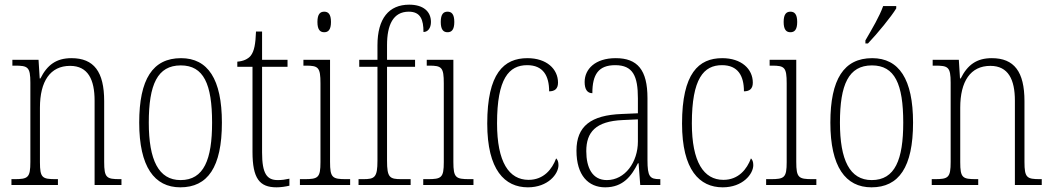

<svg xmlns="http://www.w3.org/2000/svg" viewBox="-20 -792 4504 822"><path d="M29 0H228V-25H220C161 -25 151 -30 151 -98V-331C151 -444 195 -510 280 -510C357 -510 385 -451 385 -361V0H500V-25H493C436 -25 426 -31 426 -99V-359C426 -485 382 -543 286 -543C221 -543 182 -514 153 -456H150L145 -536H33V-511H43C99 -511 110 -506 110 -438V-99C110 -31 100 -25 41 -25H29Z M752 10C869 10 930 -76 930 -267C930 -453 870 -543 755 -543C634 -543 576 -453 576 -267C576 -78 641 10 752 10ZM753 -21C659 -21 617 -107 617 -267C617 -430 654 -512 754 -512C852 -512 888 -432 888 -267C888 -109 853 -21 753 -21Z M1164 10C1182 10 1202 7 1219 3V-27C1201 -23 1187 -21 1169 -21C1123 -21 1102 -48 1102 -139V-506H1211V-536H1102V-657H1076C1074 -605 1069 -573 1053 -553C1041 -539 1022 -530 996 -528V-506H1061V-142C1061 -28 1091 10 1164 10Z M1368 -654C1385 -654 1397 -664 1397 -698C1397 -732 1385 -742 1368 -742C1351 -742 1339 -732 1339 -698C1339 -664 1351 -654 1368 -654ZM1264 0H1479V-25H1462C1403 -25 1393 -31 1393 -99V-536H1279V-511H1289C1343 -511 1352 -504 1352 -435V-98C1352 -31 1342 -25 1283 -25H1264Z M1515 0H1738V-25H1698C1648 -25 1637 -32 1637 -104V-506H1757V-536H1637V-599C1637 -685 1663 -742 1730 -742C1781 -742 1793 -707 1793 -655C1812 -655 1825 -672 1825 -698C1825 -743 1792 -772 1732 -772C1645 -772 1596 -713 1596 -598V-536H1518V-506H1596V-104C1596 -32 1584 -25 1535 -25H1515Z M1896 -654C1913 -654 1925 -664 1925 -698C1925 -732 1913 -742 1896 -742C1879 -742 1867 -732 1867 -698C1867 -664 1879 -654 1896 -654ZM1792 0H2007V-25H1990C1931 -25 1921 -31 1921 -99V-536H1807V-511H1817C1871 -511 1880 -504 1880 -435V-98C1880 -31 1870 -25 1811 -25H1792Z M2240 10C2326 10 2371 -47 2371 -85C2371 -100 2367 -108 2361 -114C2344 -68 2308 -22 2243 -22C2159 -22 2108 -98 2108 -264C2108 -456 2159 -513 2237 -513C2305 -513 2331 -468 2331 -401C2354 -401 2369 -411 2369 -438C2369 -497 2320 -543 2238 -543C2137 -543 2066 -478 2066 -263C2066 -64 2141 10 2240 10Z M2571 10C2648 10 2684 -39 2711 -93H2714L2721 0H2807V-25H2804C2762 -25 2752 -36 2752 -107V-372C2752 -493 2709 -543 2616 -543C2528 -543 2483 -496 2483 -441C2483 -410 2494 -393 2516 -393C2516 -473 2542 -513 2614 -513C2690 -513 2711 -466 2711 -371V-307L2642 -304C2510 -299 2448 -252 2448 -147C2448 -41 2499 10 2571 10ZM2578 -21C2516 -21 2490 -74 2490 -145C2490 -226 2530 -273 2646 -278L2711 -281V-186C2711 -98 2656 -21 2578 -21Z M3074 10C3160 10 3205 -47 3205 -85C3205 -100 3201 -108 3195 -114C3178 -68 3142 -22 3077 -22C2993 -22 2942 -98 2942 -264C2942 -456 2993 -513 3071 -513C3139 -513 3165 -468 3165 -401C3188 -401 3203 -411 3203 -438C3203 -497 3154 -543 3072 -543C2971 -543 2900 -478 2900 -263C2900 -64 2975 10 3074 10Z M3364 -654C3381 -654 3393 -664 3393 -698C3393 -732 3381 -742 3364 -742C3347 -742 3335 -732 3335 -698C3335 -664 3347 -654 3364 -654ZM3260 0H3475V-25H3458C3399 -25 3389 -31 3389 -99V-536H3275V-511H3285C3339 -511 3348 -504 3348 -435V-98C3348 -31 3338 -25 3279 -25H3260Z M3685 -619V-606H3696C3737 -649 3796 -721 3817 -756V-766H3761C3745 -721 3715 -671 3685 -619ZM3711 10C3828 10 3889 -76 3889 -267C3889 -453 3829 -543 3714 -543C3593 -543 3535 -453 3535 -267C3535 -78 3600 10 3711 10ZM3712 -21C3618 -21 3576 -107 3576 -267C3576 -430 3613 -512 3713 -512C3811 -512 3847 -432 3847 -267C3847 -109 3812 -21 3712 -21Z M3969 0H4168V-25H4160C4101 -25 4091 -30 4091 -98V-331C4091 -444 4135 -510 4220 -510C4297 -510 4325 -451 4325 -361V0H4440V-25H4433C4376 -25 4366 -31 4366 -99V-359C4366 -485 4322 -543 4226 -543C4161 -543 4122 -514 4093 -456H4090L4085 -536H3973V-511H3983C4039 -511 4050 -506 4050 -438V-99C4050 -31 4040 -25 3981 -25H3969Z"/></svg>

Font: Noto Serif Hebrew Condensed ExtraLight
Style: Regular
Weight: 200
Width: 3
Designer: Monotype Design Team
Foundry: Monotype Imaging Inc.
Version: Version 2.004